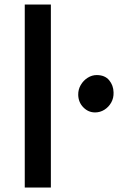

<svg xmlns="http://www.w3.org/2000/svg" viewBox="-20 -833 545 853"><path d="M90 0V-813H206V0ZM402.5 -333.5Q372.5 -333.5 350.5 -355.8Q328.5 -378 327.5 -411Q327 -435.5 338.8 -455.5Q350.5 -475.5 369.5 -487.5Q388.5 -499.5 409.5 -499.5Q446 -499.5 465 -476.5Q484 -453.5 484.5 -422.5Q485.5 -397.5 474 -377.2Q462.5 -357 443.5 -345.2Q424.5 -333.5 402.5 -333.5Z"/></svg>

Font: Koeln Type Sans
Style: Regular
Weight: 400
Designer: Eben Sorkin
Foundry: Eben Sorkin
Version: Version 2.001